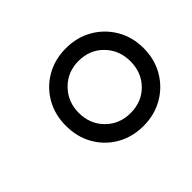

<svg xmlns="http://www.w3.org/2000/svg" viewBox="-86 -745 578 578"><g transform="rotate(-45 203.0 -456.5)"><path d="M240 -291Q193 -291 155.5 -312.5Q118 -334 96.5 -371.5Q75 -409 75 -457Q75 -504 96.5 -541.5Q118 -579 155.5 -600.5Q193 -622 240 -622Q287 -622 324.5 -600.5Q362 -579 384 -541.5Q406 -504 406 -457Q406 -409 384 -371.5Q362 -334 324.5 -312.5Q287 -291 240 -291ZM240 -346Q288 -346 319 -377.5Q350 -409 350 -457Q350 -504 319 -536Q288 -568 240 -568Q193 -568 161.5 -536Q130 -504 130 -457Q130 -409 161.5 -377.5Q193 -346 240 -346Z"/></g></svg>

Font: Piazzolla SemiBold
Style: Italic
Weight: 600
Italic angle: -11.3°
Designer: Juan Pablo del Peral
Foundry: Huerta Tipografica
Version: Version 1.330